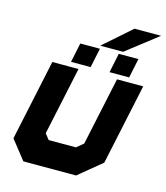

<svg xmlns="http://www.w3.org/2000/svg" viewBox="-120 -911 866 1002"><g transform="rotate(15 313.0 -409.5)"><path d="M100.5 0 19.5 -103 112.5 -540H254L175.5 -172L199.5 -141.5H346.5L383.5 -172L462 -540H603.5L510.5 -103L385.5 0ZM155.5 -71H364L449.5 -146L518.5 -470L449.5 -146L364 -71H155.5L98.5 -146.5L167.5 -470L98.5 -146.5ZM414.5 -566 436.5 -671H542.5L520.5 -566ZM206.5 -566 228.5 -671H334.5L312.5 -566ZM269 -613H268.5L270.5 -623H271ZM478 -613H477.5L479.5 -623H480ZM332 -687 482 -819H625.5L455.5 -687ZM434 -721H433.5L507 -784H507.5Z"/></g></svg>

Font: Tourney Black
Style: Italic
Weight: 900
Italic angle: -12°
Version: Version 1.015